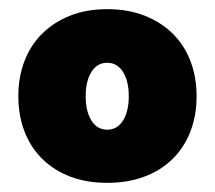

<svg xmlns="http://www.w3.org/2000/svg" viewBox="-20 -532 469 419"><path d="M20 -322Q20 -364 33.5 -399Q47 -434 72.5 -459Q98 -484 133.5 -498Q169 -512 214 -512Q259 -512 295 -498Q331 -484 356.5 -459Q382 -434 395.5 -399Q409 -364 409 -322Q409 -280 395.5 -245Q382 -210 356.5 -185Q331 -160 295 -146.5Q259 -133 214 -133Q169 -133 133.5 -146.5Q98 -160 72.5 -185Q47 -210 33.5 -245Q20 -280 20 -322ZM167 -322Q167 -289 179.5 -269Q192 -249 214 -249Q236 -249 248.5 -269Q261 -289 261 -322Q261 -355 248.5 -375Q236 -395 214 -395Q192 -395 179.5 -375Q167 -355 167 -322Z"/></svg>

Font: Baloo 2 ExtraBold
Style: Regular
Weight: 800
Designer: Sarang Kulkarni and Ek Type
Foundry: Ek Type
Version: Version 1.640;hotconv 1.0.111;makeotfexe 2.5.65597; ttfautoh